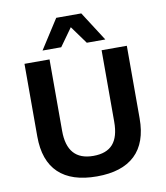

<svg xmlns="http://www.w3.org/2000/svg" viewBox="-95 -954 899 1042"><g transform="rotate(-10 355.0 -433.0)"><path d="M528 -714H426L355 -812L285 -714H182L286 -876H424ZM637 -660V-260Q637 -126 565.5 -58Q494 10 355 10Q216 10 144.5 -58Q73 -126 73 -260V-660H211V-266Q211 -103 355 -103Q428 -103 463 -143Q498 -183 498 -266V-660Z"/></g></svg>

Font: Elaine Sans SemiBold
Style: Regular
Weight: 600
Designer: Wei Huang
Foundry: Wei Huang
Version: Version 2.001;December 24, 2019;FontCreator 12.0.0.2547 64-b